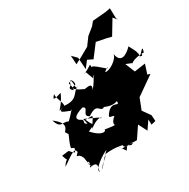

<svg xmlns="http://www.w3.org/2000/svg" viewBox="-196 -1024 1251 1268"><g transform="rotate(-30 430.0 -390.0)"><path d="M297 -256C265 -270 294 -280 280 -295C233 -317 246 -343 321 -365C366 -349 283 -314 335 -291C422 -350 405 -279 443 -294C436 -309 482 -267 540 -288C541 -240 514 -306 465 -257C420 -207 459 -224 476 -211C403 -149 492 -132 465 -194C454 -146 460 -155 374 -166C384 -157 352 -127 279 -206C349 -242 329 -210 298 -285C369 -283 362 -301 306 -210C408 -289 410 -214 381 -254L288 -297ZM754 -454C747 -429 737 -472 837 -477C842 -446 791 -483 854 -477C870 -526 852 -501 815 -460C837 -493 781 -562 788 -564C739 -513 687 -494 676 -569C673 -530 597 -482 568 -492C606 -529 606 -497 586 -511C510 -577 491 -594 506 -511C500 -614 533 -588 437 -548C464 -564 452 -564 479 -497C498 -540 497 -503 438 -431C467 -490 396 -455 391 -465C316 -498 320 -521 349 -514C373 -521 344 -592 330 -539C329 -523 291 -524 329 -492C339 -548 301 -547 345 -555C355 -530 340 -481 366 -502C317 -487 327 -423 222 -435C234 -450 193 -516 205 -537C168 -499 189 -504 245 -521C202 -420 140 -409 218 -433C147 -413 216 -398 244 -385C269 -407 235 -367 198 -331C155 -351 131 -313 106 -390C191 -326 153 -299 140 -281C177 -220 170 -246 157 -266C151 -246 124 -198 122 -170C148 -158 146 -164 131 -132C77 -169 131 -165 46 -156C68 -81 69 -151 28 -81C121 -146 141 -160 147 -127C103 -76 145 -138 168 -59C175 -121 147 -100 182 8C148 -56 203 -43 165 4C251 -16 200 48 210 62C181 37 288 -33 320 -44C314 -40 250 26 233 57C245 15 301 0 293 -22C397 -36 448 -6 428 -20C421 18 485 -4 493 -1C491 12 472 18 455 -4L432 28L362 -74L412 0L525 2L583 -84L617 -18L659 -79L660 -39L694 -47L691 -93L649 -152L658 -173L682 -235L822 -333L801 -339L824 -410L740 -398L710 -472ZM461 -664 467 -573 505 -623 544 -604 614 -696 685 -682 725 -672 790 -780 816 -749 808 -764 806 -842 770 -835 668 -826 644 -797 591 -754 549 -697 480 -658 430 -632 426 -699Z"/></g></svg>

Font: Hussar Lance
Style: Italic
Weight: 700
Foundry: Cannot Into Space Fonts, PlusOne Fonts
Version: Version 2.27